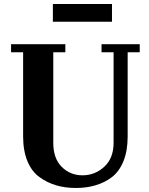

<svg xmlns="http://www.w3.org/2000/svg" viewBox="-20 -920 740 955"><path d="M485 -660V-700H675V-660H615V-241Q615 -169 593.5 -117Q572 -65 534 -37Q463 15 357 15Q251 15 178 -38Q139 -65 117 -117Q95 -169 95 -242V-660H35V-700H305V-660H245V-210Q245 -132 287 -90Q329 -48 390.5 -48Q452 -48 498.5 -90.5Q545 -133 545 -210V-660ZM243 -900H537V-812H243Z"/></svg>

Font: Croissant One
Style: Regular
Weight: 400
Designer: Eduardo Rodriguez Tunni
Foundry: Eduardo Rodriguez Tunni
Version: Version 1.001